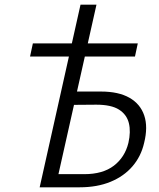

<svg xmlns="http://www.w3.org/2000/svg" viewBox="-20 -798 678 818"><path d="M149 0 323 -778H391L229 -56H339Q418 -56 465 -92Q512 -128 527 -189Q538 -237 529 -273.5Q520 -310 487 -331Q454 -352 390 -352L267 -351L275 -408H410Q485 -408 531.5 -381.5Q578 -355 594.5 -306Q611 -257 594 -189Q581 -132 544.5 -89.5Q508 -47 451 -23.5Q394 0 319 0ZM108 -557 120 -613H567L555 -557Z"/></svg>

Font: Ysabeau Office
Style: Italic
Weight: 400
Italic angle: -12°
Designer: Christian Thalmann (Catharsis Fonts)
Version: Version 2.001;gftools[0.9.30]; featfreeze: tnum,lnum,ss02